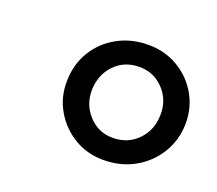

<svg xmlns="http://www.w3.org/2000/svg" viewBox="-68 -884 564 500"><g transform="rotate(20 214.0 -634.0)"><path d="M258 -473Q213 -473 176.8 -495Q140.5 -517 119.5 -553.8Q98.5 -590.5 99.5 -634Q100 -680 122 -716.5Q144 -753 182 -774Q220 -795 267.5 -795Q313.5 -795 350 -773.2Q386.5 -751.5 407.5 -715Q428.5 -678.5 428 -634Q427 -588.5 404.5 -552Q382 -515.5 344 -494.2Q306 -473 258 -473ZM261.5 -535.5Q303.5 -535.5 330.8 -563.8Q358 -592 358.5 -634Q359.5 -675.5 332.2 -704.2Q305 -733 265 -733Q223.5 -733 196.5 -705Q169.5 -677 168.5 -634Q168 -593.5 195 -564.5Q222 -535.5 261.5 -535.5Z"/></g></svg>

Font: Merriweather 28pt SemiBold
Style: Italic
Weight: 600
Italic angle: -7.8°
Version: Version 2.101